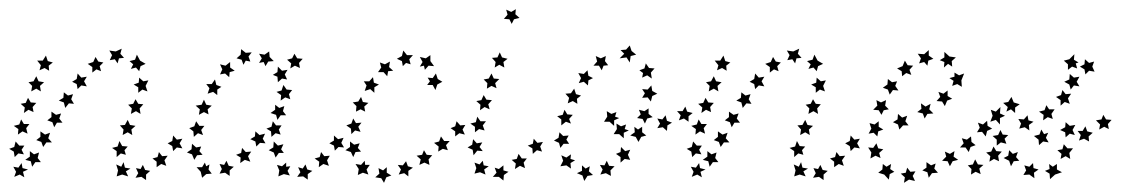

<svg xmlns="http://www.w3.org/2000/svg" viewBox="-45 -400 2463 418"><path d="M352 -98 346 -88 352 -77 340 -79 332 -71 330 -82 320 -88 330 -93 332 -105 340 -96ZM320 -61 313 -51 317 -39 306 -43 296 -36V-48L287 -55L298 -58L301 -69L308 -60ZM282 -28 273 -20V-8L263 -15L250 -13L256 -23L251 -34L261 -32L266 -41L271 -30ZM234 -16 221 -20 209 -16 212 -29 208 -42 219 -37 224 -47 227 -35 239 -33 229 -27ZM209 -58V-71L199 -78L211 -81L215 -93L221 -82L233 -81L226 -73L229 -63L218 -66ZM222 -106 224 -118 216 -127 227 -128 233 -139 238 -128 250 -126 241 -118 243 -106 233 -112ZM240 -152 242 -164 234 -172 245 -174 250 -184 256 -174 267 -173 259 -164 261 -152 251 -158ZM256 -198V-210L246 -216L257 -220L258 -231L267 -223L278 -225L272 -213L276 -201L265 -205ZM258 -245 251 -253 240 -250 245 -260 237 -267 249 -270 253 -281 260 -268 272 -261 261 -256ZM225 -274 214 -273 211 -262 205 -271 194 -269 199 -280 193 -290 207 -288 220 -294 217 -283ZM180 -264 172 -256 175 -245 165 -249 156 -242V-254L146 -261L158 -265L163 -276L169 -266ZM144 -233 138 -223 144 -212 132 -214 124 -206 122 -217 112 -222 122 -228 124 -240 132 -231ZM114 -195 110 -184 116 -174 105 -175 97 -165 94 -177 83 -181 93 -187 94 -199 103 -192ZM88 -153 84 -142 91 -133H79L73 -123L69 -134L58 -138L67 -145V-157L77 -150ZM64 -111 60 -99 68 -90H56L49 -80L45 -91L34 -95L43 -102V-114L53 -107ZM40 -68 37 -56 44 -47H32L25 -37L22 -49L10 -52L20 -59V-71L29 -64ZM8 -14 -2 -20 -14 -15 -10 -26 -16 -37 -5 -35 2 -45 4 -34 16 -31 5 -26ZM-13 -58 -15 -70 -25 -76 -14 -80 -11 -92 -3 -83H8L2 -74L7 -64L-5 -66ZM-6 -107 -5 -119 -15 -126 -3 -129 1 -140 7 -130H19L12 -121L15 -109L4 -114ZM7 -154 9 -166 0 -174 11 -176 16 -187 22 -177 34 -176 26 -167 28 -156 17 -161ZM23 -201 25 -213 17 -221 28 -223 34 -234 39 -223 51 -221 42 -213 44 -201 34 -207ZM41 -247 44 -258 36 -268H48L55 -279L59 -267L70 -264L61 -257L62 -246L52 -252Z M620 -42 624 -31 635 -28 625 -21V-9L615 -16L602 -15L609 -25L604 -36L614 -33ZM578 -46V-37L587 -38L581 -28L586 -18L573 -21L561 -16L563 -29L558 -41L569 -38ZM401 -46 404 -38 411 -42 409 -31 416 -22 404 -21 395 -13 392 -26 383 -36H395ZM448 -50 453 -39 464 -37 455 -29V-17L445 -24L433 -22L438 -32L433 -43L443 -41ZM654 -69 661 -60 673 -61 667 -51 671 -39 659 -43 649 -36 650 -48 640 -55 651 -58ZM482 -78 490 -69 502 -70 495 -60 500 -48 488 -52 478 -45 479 -57 469 -63 480 -67ZM373 -87 382 -79 393 -81 389 -71 396 -63 384 -62 378 -52 373 -64 362 -68 372 -75ZM551 -92 560 -83 572 -86 567 -75 573 -67H562L555 -57L551 -68L540 -73L550 -79ZM682 -105 691 -97 703 -100 698 -89 704 -79 692 -80 684 -72 682 -83 672 -88 682 -94ZM511 -114 520 -106 532 -109 527 -98 533 -88 521 -89 513 -81 511 -92 500 -97 510 -103ZM549 -136 556 -127H568L562 -118L566 -107L555 -110L546 -102L545 -114L535 -120L546 -124ZM382 -136 389 -126H400L393 -117L397 -106L386 -110L377 -102L376 -114L367 -121L378 -125ZM554 -172 563 -165 574 -169 571 -158 578 -149H566L559 -139L556 -150L544 -154L554 -161ZM399 -183 404 -172 416 -170 407 -162 409 -151 399 -156 388 -150 390 -162 381 -170 394 -172ZM572 -215 579 -205 591 -204 584 -195 587 -184 576 -188 566 -181 567 -193 557 -200 568 -203ZM423 -227 426 -215 437 -211 428 -205V-193L419 -200L407 -196L411 -208L404 -217H416ZM560 -255 569 -246 581 -248 575 -238 580 -227 569 -229 560 -221 559 -233 549 -237 559 -243ZM456 -265V-253L466 -246L455 -243L454 -232L445 -240L434 -238L439 -249L434 -260L446 -257ZM596 -283 602 -273 614 -272 606 -263 608 -252 597 -257 587 -251 589 -262 580 -270 591 -273ZM541 -288 542 -276 551 -267 539 -266 533 -256 529 -265 519 -263 525 -273 519 -283 531 -281ZM480 -293 490 -285 503 -286 496 -277 500 -266 490 -268 485 -259 481 -270 470 -273 479 -281Z M968 -128 962 -118 967 -107 955 -110 946 -103V-114L936 -121L946 -125L949 -136L957 -127ZM934 -93 926 -84 930 -73 919 -76 909 -70 910 -81 900 -89 911 -92 915 -103 922 -93ZM896 -62 888 -53 890 -41 879 -46 868 -41 871 -53 862 -61 874 -63 878 -73 884 -63ZM854 -35 844 -28V-16L835 -23L823 -20L828 -31L821 -41L832 -40L839 -49L843 -38ZM807 -18 796 -14 791 -2 785 -12 772 -14 781 -22 779 -34 789 -29 797 -36V-24ZM757 -20 745 -24 734 -19 736 -32 729 -43 741 -41 749 -50 750 -41H760L753 -31ZM724 -58 719 -69 707 -73 717 -80V-92L726 -85L738 -88L734 -78L741 -70L729 -69ZM720 -108 719 -120 709 -127 720 -131 724 -142 730 -132 742 -133 735 -124 740 -113 728 -116ZM730 -157 731 -169 723 -177 735 -179 741 -189 745 -178 757 -176 748 -168 750 -157 740 -162ZM749 -202 753 -214 747 -223H759L767 -232L769 -220L780 -216L770 -210V-198L761 -206ZM778 -243 785 -253 782 -264 793 -260 804 -266 802 -254 811 -246 800 -245 798 -234 790 -243ZM819 -272 830 -278 833 -290 841 -280H854L846 -271L849 -260L839 -263L832 -256L830 -267ZM869 -276 882 -273 892 -280V-267L900 -256L888 -257L880 -248L878 -257L869 -255L875 -265ZM904 -240 908 -228 918 -222 907 -216 903 -204 897 -215H885L891 -223L886 -231L897 -230Z M1051 -40V-29L1062 -26L1052 -19L1051 -7L1041 -15H1028L1036 -24L1032 -35L1041 -32ZM1006 -50 1008 -40 1019 -38 1009 -31 1012 -20 1000 -25 988 -22 992 -34 988 -46 999 -42ZM1084 -65 1091 -55H1102L1095 -46L1098 -34L1087 -39L1076 -32L1078 -44L1069 -52L1080 -54ZM985 -97 993 -88 1005 -90 999 -80 1006 -71 994 -72 986 -62 984 -74 973 -79 983 -85ZM1117 -98 1125 -89 1137 -91 1131 -81 1135 -70 1124 -73 1115 -65 1114 -77 1104 -83 1115 -87ZM994 -146 1001 -136H1013L1006 -127L1010 -116L998 -119L989 -112V-124L979 -131L991 -134ZM1008 -193 1014 -183 1026 -182 1018 -173 1021 -162 1010 -167 1000 -160 1001 -172 992 -180 1003 -182ZM1025 -240 1030 -229 1042 -228 1033 -219 1036 -208 1025 -213 1015 -207 1016 -219 1008 -227 1019 -229ZM1043 -286 1048 -275 1060 -272 1051 -265 1053 -253 1042 -259 1032 -253 1034 -265 1026 -274 1038 -275ZM1086 -361 1074 -358 1069 -348 1064 -358 1052 -359 1060 -368 1057 -379 1068 -374 1078 -380 1077 -369Z M1463 -154 1454 -147V-135L1444 -142L1433 -138L1437 -149L1429 -158H1441L1447 -168L1451 -157ZM1418 -133 1408 -127 1407 -115 1398 -123 1386 -121 1392 -131 1386 -142 1397 -140 1404 -149 1407 -137ZM1362 -105 1351 -102 1345 -91 1339 -102 1327 -105 1337 -112 1336 -124 1344 -118 1353 -124V-112ZM1292 -126 1282 -135H1270L1277 -146L1276 -158L1286 -152L1297 -156L1294 -146L1303 -143L1292 -138ZM1306 -291 1318 -292 1326 -301 1330 -289 1340 -281 1328 -278 1326 -264 1319 -275 1304 -273 1314 -283ZM1361 -262 1368 -252 1380 -251 1372 -242 1374 -229 1364 -236 1353 -231 1355 -241 1347 -247 1358 -251ZM1373 -214 1375 -202 1386 -196 1375 -191 1372 -179 1365 -188 1353 -187 1359 -197 1353 -206 1365 -205ZM1367 -164V-152L1376 -145L1364 -142L1359 -131L1354 -141L1342 -143L1350 -151L1346 -161L1358 -158ZM1327 -74 1322 -63 1327 -52 1315 -54 1306 -46V-58L1296 -65L1306 -69L1307 -80L1316 -71ZM1293 -38 1284 -29 1285 -17 1274 -23 1262 -20 1267 -31 1261 -41 1271 -40 1276 -50 1281 -39ZM1246 -19 1234 -17 1227 -6 1223 -18 1211 -23 1222 -28V-40L1230 -33L1239 -38L1237 -27ZM1198 -33 1188 -40 1175 -38 1181 -50 1177 -62 1188 -57 1198 -64 1197 -54 1207 -51 1197 -45ZM1175 -78 1172 -89 1161 -94 1171 -100 1173 -112 1181 -104 1193 -105 1188 -96 1194 -87H1182ZM1177 -127V-140L1168 -147L1180 -150L1184 -161L1190 -151L1202 -150L1194 -141L1198 -131L1187 -135ZM1191 -175 1194 -187 1186 -196 1198 -197 1205 -207 1209 -195 1220 -192 1211 -185 1212 -174 1202 -180ZM1215 -219 1220 -230 1214 -241 1226 -239 1234 -247 1236 -235 1246 -230 1236 -225 1235 -214 1226 -222ZM1247 -257 1255 -266 1252 -278 1263 -273 1274 -278 1272 -267 1279 -258 1269 -257 1265 -247 1259 -257ZM1313 -99 1303 -108H1291L1298 -119L1297 -131L1307 -125L1318 -129L1315 -119L1324 -116L1313 -111Z M1827 -98 1821 -88 1827 -77 1815 -79 1807 -71 1805 -82 1795 -88 1805 -93 1807 -105 1815 -96ZM1795 -61 1788 -51 1792 -39 1781 -43 1771 -36V-48L1762 -55L1773 -58L1776 -69L1783 -60ZM1757 -28 1748 -20V-8L1738 -15L1725 -13L1731 -23L1726 -34L1736 -32L1741 -41L1746 -30ZM1709 -16 1696 -20 1684 -16 1687 -29 1683 -42 1694 -37 1699 -47 1702 -35 1714 -33 1704 -27ZM1684 -58V-71L1674 -78L1686 -81L1690 -93L1696 -82L1708 -81L1701 -73L1704 -63L1693 -66ZM1697 -106 1699 -118 1691 -127 1702 -128 1708 -139 1713 -128 1725 -126 1716 -118 1718 -106 1708 -112ZM1715 -152 1717 -164 1709 -172 1720 -174 1725 -184 1731 -174 1742 -173 1734 -164 1736 -152 1726 -158ZM1731 -198V-210L1721 -216L1732 -220L1733 -231L1742 -223L1753 -225L1747 -213L1751 -201L1740 -205ZM1733 -245 1726 -253 1715 -250 1720 -260 1712 -267 1724 -270 1728 -281 1735 -268 1747 -261 1736 -256ZM1700 -274 1689 -273 1686 -262 1680 -271 1669 -269 1674 -280 1668 -290 1682 -288 1695 -294 1692 -283ZM1655 -264 1647 -256 1650 -245 1640 -249 1631 -242V-254L1621 -261L1633 -265L1638 -276L1644 -266ZM1619 -233 1613 -223 1619 -212 1607 -214 1599 -206 1597 -217 1587 -222 1597 -228 1599 -240 1607 -231ZM1589 -195 1585 -184 1591 -174 1580 -175 1572 -165 1569 -177 1558 -181 1568 -187 1569 -199 1578 -192ZM1563 -153 1559 -142 1566 -133H1554L1548 -123L1544 -134L1533 -138L1542 -145V-157L1552 -150ZM1539 -111 1535 -99 1543 -90H1531L1524 -80L1520 -91L1509 -95L1518 -102V-114L1528 -107ZM1515 -68 1512 -56 1519 -47H1507L1500 -37L1497 -49L1485 -52L1495 -59V-71L1504 -64ZM1483 -14 1473 -20 1461 -15 1465 -26 1459 -37 1470 -35 1477 -45 1479 -34 1491 -31 1480 -26ZM1462 -58 1460 -70 1450 -76 1461 -80 1464 -92 1472 -83H1483L1477 -74L1482 -64L1470 -66ZM1469 -107 1470 -119 1460 -126 1472 -129 1476 -140 1482 -130H1494L1487 -121L1490 -109L1479 -114ZM1482 -154 1484 -166 1475 -174 1486 -176 1491 -187 1497 -177 1509 -176 1501 -167 1503 -156 1492 -161ZM1498 -201 1500 -213 1492 -221 1503 -223 1509 -234 1514 -223 1526 -221 1517 -213 1519 -201 1509 -207ZM1516 -247 1519 -258 1511 -268H1523L1530 -279L1534 -267L1545 -264L1536 -257L1537 -246L1527 -252Z M1899 -134 1909 -140 1910 -152 1919 -144 1930 -148 1926 -136 1933 -127H1921L1913 -118L1910 -129ZM1952 -156 1961 -163 1960 -175 1970 -168 1981 -174 1978 -162 1987 -153 1974 -152 1968 -142 1964 -153ZM1994 -180 2002 -189 1998 -200 2009 -196 2018 -203V-191L2028 -185L2017 -181L2012 -169L2006 -179ZM2028 -213 2031 -224 2022 -230 2033 -233V-242L2043 -236L2054 -240L2048 -225L2049 -211L2039 -217ZM2028 -255 2019 -261 2010 -253 2011 -265 2001 -269 2011 -275V-287L2022 -277L2036 -275L2027 -267ZM1987 -272 1976 -268 1974 -257 1967 -265 1956 -262 1960 -273 1953 -283 1967 -282 1977 -291V-279ZM1943 -257 1935 -248 1939 -237 1928 -241 1919 -234 1918 -245 1908 -251 1920 -256 1925 -268 1931 -258ZM1908 -223 1904 -213 1911 -203 1899 -204 1892 -194 1888 -205 1877 -209 1887 -216 1888 -228 1897 -221ZM1884 -182 1882 -170 1890 -162 1879 -160 1874 -150 1868 -160 1856 -161 1865 -170 1863 -182 1873 -177ZM1868 -136V-124L1878 -118L1867 -114L1865 -103L1857 -111L1846 -109L1852 -120L1848 -132L1859 -129ZM1863 -88 1867 -77 1878 -75 1869 -67 1872 -56 1861 -61 1850 -55 1852 -68 1845 -79 1856 -78ZM1877 -43 1885 -37 1895 -43 1893 -32 1902 -26 1892 -21 1890 -9 1880 -20 1867 -24 1876 -31ZM1916 -22 1927 -24 1930 -35 1937 -26 1948 -27 1942 -17 1947 -6 1934 -9 1923 -2 1925 -14ZM1963 -29 1972 -35V-47L1982 -40L1992 -44L1989 -33L1997 -24L1984 -23L1977 -13L1974 -25ZM2006 -50 2015 -59 2012 -70 2023 -65 2033 -71 2031 -59 2041 -52 2029 -49 2023 -38 2018 -49ZM2045 -79 2053 -88 2049 -99 2060 -96 2069 -103 2070 -91 2079 -84 2068 -80 2064 -69 2057 -79ZM2082 -112 2088 -122 2084 -133 2095 -129 2104 -137 2105 -126 2115 -120 2104 -115 2101 -103 2093 -113Z M2375 -139 2367 -130 2369 -119 2359 -124 2348 -118 2350 -129 2341 -138 2353 -140 2357 -150 2363 -140ZM2334 -111 2325 -103 2326 -92 2315 -98 2304 -94 2308 -106 2301 -115H2312L2318 -125L2322 -114ZM2238 -90 2226 -92 2217 -84 2216 -96 2206 -104 2218 -107 2222 -118 2228 -108 2237 -111 2232 -100ZM2196 -116 2186 -123 2174 -120 2178 -131 2172 -141 2184 -140 2192 -149 2194 -138 2205 -135 2195 -128ZM2165 -154 2156 -162 2146 -157 2149 -167 2139 -176 2150 -178 2157 -189 2162 -177 2175 -173 2165 -166ZM2133 -167 2132 -153 2143 -148 2132 -143V-129L2123 -139L2111 -135L2116 -148L2112 -161L2123 -157ZM2133 -117 2138 -107 2150 -106 2142 -98 2146 -87 2134 -90 2125 -83V-96L2116 -104L2128 -106ZM2152 -73 2160 -65 2171 -69 2167 -58 2174 -50 2162 -49 2156 -38 2152 -50 2140 -56 2150 -61ZM2185 -40 2196 -37 2204 -45 2205 -34 2216 -31 2206 -24 2207 -12 2196 -20 2183 -19 2189 -29ZM2230 -28 2240 -32 2239 -43 2247 -37 2256 -43V-31L2267 -25L2252 -20L2241 -10L2240 -22ZM2264 -54 2266 -65 2257 -73 2268 -75 2271 -86 2279 -77H2291L2283 -67L2285 -54L2275 -60ZM2275 -101 2274 -112 2263 -117 2274 -123 2275 -134 2284 -126 2296 -128 2290 -117 2295 -106 2284 -109ZM2286 -205 2283 -216 2272 -222 2283 -227 2284 -239 2293 -231 2305 -233 2299 -222 2305 -212 2293 -214ZM2280 -248V-260L2271 -268L2283 -271L2294 -282L2293 -270L2303 -264L2297 -262L2300 -251L2289 -255ZM2337 -266 2333 -255 2338 -244 2326 -246 2318 -238 2316 -249 2306 -255 2316 -260 2317 -271 2326 -263ZM2287 -196 2280 -186 2284 -174 2273 -178 2264 -170V-182L2254 -189L2265 -193L2268 -204L2275 -195ZM2251 -162 2244 -152 2247 -141 2236 -145 2226 -138 2227 -150 2217 -157 2229 -160 2233 -171 2239 -162ZM2136 -70 2128 -61 2130 -49 2119 -54 2109 -48 2111 -60 2102 -68 2113 -70 2118 -81 2124 -71ZM2096 -41 2087 -33 2090 -21 2079 -26 2069 -20 2070 -32 2062 -40 2073 -42 2078 -53 2084 -42Z"/></svg>

Font: Santa christmas start
Style: Regular
Weight: 400
Designer: MUHAMMAD YONI
Version: Version 001.000